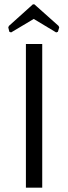

<svg xmlns="http://www.w3.org/2000/svg" viewBox="-20 -862 313 882"><path d="M131 -842H138L249 -743L252 -736L246 -716L238 -713L135 -775L31 -713L23 -716L18 -736L21 -743ZM174 -660V0H99V-660Z"/></svg>

Font: Quattrocento Sans
Style: Regular
Weight: 400
Designer: Pablo Impallari
Foundry: Pablo Impallari, Igino Marini, Brenda Gallo
Version: Version 2.000